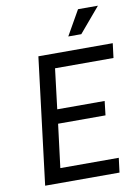

<svg xmlns="http://www.w3.org/2000/svg" viewBox="-98 -980 761 1045"><g transform="rotate(-10 282.0 -457.5)"><path d="M65 0 151 -700H562L552 -620H229L202 -398H464L455 -320H193L163 -80H486L476 0ZM402 -778H330L408 -915H518Z"/></g></svg>

Font: Inclusive Sans
Style: Italic
Weight: 400
Italic angle: -7°
Designer: Olivia King
Foundry: Olivia King
Version: Version 2.004